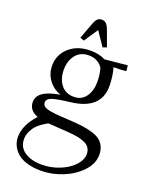

<svg xmlns="http://www.w3.org/2000/svg" viewBox="-172 -728 854 1113"><g transform="rotate(20 255.5 -171.0)"><path d="M32.2 161.1Q32.2 88.9 100.1 14.2Q43.9 -6.8 43.9 -58.1Q43.9 -93.8 76.9 -116.9Q109.9 -140.1 180.2 -151.9Q132.8 -168.9 105 -207.3Q77.1 -245.6 77.1 -294.9Q77.1 -362.8 127.7 -407.5Q178.2 -452.1 257.8 -452.1Q311 -452.1 350.1 -432.1L488.8 -445.8L492.2 -418V-411.1L463.9 -408.2Q430.2 -408.2 415 -407.2Q430.2 -354 430.2 -294.9Q430.2 -151.4 247.1 -130.9Q176.3 -123 143.1 -112.8Q109.9 -102.5 109.9 -80.1Q109.9 -55.2 141.6 -45.9Q173.3 -36.6 270 -32.2Q320.8 -29.8 356.9 -25.1Q393.1 -20.5 423.8 -11.2Q454.6 -2 472.9 12.5Q491.2 26.9 501.2 48.6Q511.2 70.3 511.2 100.1Q511.2 153.8 466.8 200.9Q422.4 248 356.4 274.4Q290.5 300.8 224.1 300.8Q173.8 300.8 135.5 288.8Q97.2 276.9 75.4 256.6Q53.7 236.3 43 212.2Q32.2 188 32.2 161.1ZM69.8 161.1Q69.8 211.4 110.4 238.8Q150.9 266.1 215.8 266.1Q273.9 266.1 326.9 244.4Q379.9 222.7 410.9 188.7Q441.9 154.8 441.9 119.1Q441.9 103.5 436.5 91.6Q431.2 79.6 422.6 71Q414.1 62.5 398.2 56.2Q382.3 49.8 367.4 45.9Q352.5 42 328.4 39.3Q304.2 36.6 284.7 35.2Q265.1 33.7 234.9 32.2Q220.2 31.7 172.9 27.8Q168.5 29.8 161.6 33.2Q154.8 36.6 137 49.1Q119.1 61.5 105.7 75.7Q92.3 89.8 81.1 113Q69.8 136.2 69.8 161.1ZM256.8 -167Q303.7 -167 329.8 -203.1Q356 -239.3 356 -294.9Q356 -340.3 344.2 -378.9Q314.5 -422.9 257.8 -422.9Q206.1 -422.9 177.5 -386.5Q148.9 -350.1 148.9 -294.9Q148.9 -239.7 177.2 -203.4Q205.6 -167 256.8 -167ZM175.8 -502 210 -594.2Q219.7 -621.6 230.2 -632.3Q240.7 -643.1 257.8 -643.1Q274.9 -643.1 285.6 -632.3Q296.4 -621.6 306.2 -594.2L339.8 -502L315.9 -493.2L257.8 -579.1L200.2 -493.2Z"/></g></svg>

Font: Dihjauti S
Style: Regular
Weight: 400
Designer: T. Christopher White
Version: Version 3.0.0